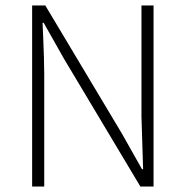

<svg xmlns="http://www.w3.org/2000/svg" viewBox="-20 -679 676 699"><path d="M97 0V-659H145L423 -194L497 -63H501L495 -255V-659H539V0H491L213 -465L139 -596H135Q136 -575 137.5 -537.5Q139 -500 140 -468.5Q141 -437 141 -409V0Z"/></svg>

Font: Toshiba Sans Light
Style: Regular
Weight: 300
Designer: Paul D. Hunt
Foundry: Toshiba Corporation
Version: Version 2.020;PS 2.0;hotconv 1.0.86;makeotf.lib2.5.63406